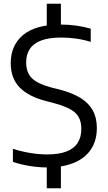

<svg xmlns="http://www.w3.org/2000/svg" viewBox="-20 -880 572 1020"><path d="M229.5 9.5Q186.5 9.5 139 2Q91.5 -5.5 48.5 -20V-89.5Q79.5 -79.5 111.2 -72.8Q143 -66 173 -62.8Q203 -59.5 230 -59.5Q292 -59.5 332.5 -75Q373 -90.5 392.5 -120.8Q412 -151 412 -195.5Q412 -252 378.8 -281.8Q345.5 -311.5 265.5 -332.5L225.5 -343Q131 -367 84 -415.8Q37 -464.5 37 -544.5Q37 -640 103.5 -694.8Q170 -749.5 302.5 -749.5Q344 -749.5 385.8 -743.8Q427.5 -738 462 -727.5V-657.5Q424 -669.5 384 -675Q344 -680.5 305 -680.5Q240.5 -680.5 199.2 -665Q158 -649.5 138.5 -620Q119 -590.5 119 -549Q119 -494.5 149.5 -464.5Q180 -434.5 255 -414.5L295.5 -404.5Q363.5 -387 407.5 -359.8Q451.5 -332.5 473 -293.2Q494.5 -254 494.5 -200.5Q494.5 -133.5 463.5 -86.8Q432.5 -40 373.2 -15.2Q314 9.5 229.5 9.5ZM228.5 120V-10.5L303.5 -14V120ZM228.5 -732.5V-860H303.5V-732.5Z"/></svg>

Font: Encode Sans SC
Style: Regular
Weight: 400
Version: Version 3.002